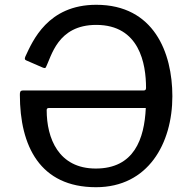

<svg xmlns="http://www.w3.org/2000/svg" viewBox="-20 -772 807 802"><path d="M590 -405C590 -397 587 -394 579 -394H76C64 -394 63 -387 63 -376C63 -162 147 10 381 10C599 10 700 -173 700 -370C700 -552 623 -752 382 -752C179 -752 116 -600 86 -536C83 -528 82 -523 89 -520L158 -490C166 -487 169 -487 171 -490C195 -535 219 -668 382 -668C563 -668 590 -505 590 -405ZM589 -321C583 -191 540 -68 380 -68C224 -68 175 -195 175 -312C175 -319 178 -321 187 -321Z"/></svg>

Font: 18Franklin
Style: Regular
Weight: 400
Designer: Pablo Impallari, Rodrigo Fuenzalida (Modified by Dan O. Williams)
Version: Version 0.025;PS 000.025;hotconv 1.0.88;makeotf.lib2.5.64775